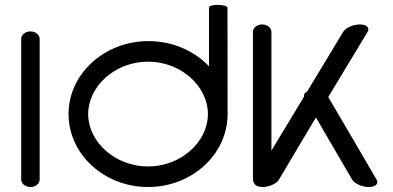

<svg xmlns="http://www.w3.org/2000/svg" viewBox="-20 -750 1578 770"><path d="M139.1 -594.4C138.7 -610.3 123 -624 102.1 -624C81.2 -624 65 -610.3 65 -594.4V-29.6C65 -14 81.2 0 102.1 0C123 0 139.1 -13.7 139.1 -29.6Z M892.3 -718.7C892.3 -733.7 818.2 -734.7 818.2 -719.7C818.2 -689.1 818.2 -514.6 818.2 -484C759.3 -546 672.4 -585.2 575.7 -585.2C398.8 -585.2 254.9 -454.1 254.9 -292.6C254.9 -131.1 398 0 573.8 0C749.7 0 892.8 -131.1 892.8 -292.6ZM333.6 -292.6C333.6 -404.1 441.4 -502.7 573.7 -502.7C706.1 -502.7 813.8 -404.1 813.8 -292.6C813.8 -181.1 706.1 -82.5 573.7 -82.5C441.4 -82.5 333.6 -181.1 333.6 -292.6Z M1490.3 -29.5C1488.3 -33 1298 -359.1 1296.4 -361L1454.5 -622.5C1463.5 -638.3 1451 -652 1423.3 -652C1395.7 -652 1366.1 -638.3 1356.5 -622.5C1356.3 -622.4 1288.1 -509.5 1211.3 -382.3C1201.6 -378.1 1197.2 -370.8 1199.3 -362.4C1153.5 -286.8 1105.9 -207.9 1068.5 -145.9V-622.5C1068 -638.3 1052.3 -652 1031.4 -652C1010.5 -652 994.4 -638.3 994.4 -622.5V-29.5C994.4 -23.8 996.7 -18.3 1000.6 -13.6C1004.4 -5.6 1015.7 0 1032.9 0C1060.1 0 1089.2 -13.7 1098.6 -29.5L1246.9 -279L1392.3 -29.5C1401.9 -13.7 1431.5 0 1459.1 0C1486.8 0 1499.7 -13.9 1490.3 -29.5Z"/></svg>

Font: Hi.
Style: Tall Regular
Weight: 400
Designer: Mew Too, Robert Jablonski
Foundry: Cannot Into Space Fonts
Version: Version 1.996